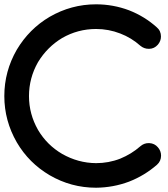

<svg xmlns="http://www.w3.org/2000/svg" viewBox="-24 -815 783 893"><path d="M54.2 -584C15.6 -517.1 -3.9 -445.3 -3.9 -368.2C-3.9 -291.5 15.6 -219.7 54.2 -152.8C91.8 -88.4 143.1 -37.6 207 0C273.4 38.6 345.2 58.1 422.9 58.1C475.6 57.6 526.9 48.3 576.2 29.8C624 11.2 667.5 -15.1 706.1 -48.8C718.8 -60.1 725.1 -74.2 725.1 -91.3C725.1 -105.5 720.2 -118.7 710.4 -129.9C700.2 -142.1 687 -148.4 670.9 -149.4H667C652.8 -149.4 640.1 -144.5 628.9 -134.8C601.1 -110.4 569.8 -91.3 535.2 -77.1C499 -63 461.4 -56.2 422.9 -56.2C366.7 -56.6 314 -71.3 265.1 -99.1C218.3 -126.5 180.7 -163.6 152.8 -210.9C125 -259.8 110.8 -312 110.8 -368.2C110.8 -424.3 125 -477.1 152.8 -525.9C181.2 -572.8 218.8 -610.4 265.1 -638.2C313.5 -666 366.2 -680.2 422.9 -680.2C461.4 -680.2 499 -673.3 535.2 -659.2C569.8 -646 601.1 -627 628.9 -602.1C640.1 -592.8 653.3 -587.9 667.5 -587.9H670.4C686 -588.4 699.2 -594.7 710 -606.9C719.7 -618.2 724.6 -630.9 724.6 -645C724.6 -662.6 718.3 -676.8 705.1 -688C667 -722.2 624 -748.5 576.2 -767.1C526.9 -785.6 475.6 -794.9 422.9 -794.9C345.7 -794.9 273.9 -775.4 207 -736.8C143.1 -699.2 92.3 -647.9 54.2 -584Z"/></svg>

Font: Nemoy
Style: Bold
Weight: 700
Designer: BSozoo
Foundry: BSozoo
Version: Version 001.000